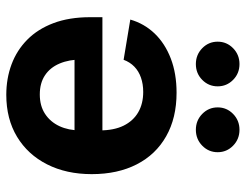

<svg xmlns="http://www.w3.org/2000/svg" viewBox="-108 -692 808 632"><g transform="rotate(90 296.0 -376.0)"><path d="M285.2 -553.2Q368.2 -553.2 428.5 -519Q488.8 -484.9 521 -422.1Q553.2 -359.4 553.2 -273.9Q553.2 -190.4 521 -127Q488.8 -63.5 430.2 -28.1Q371.6 7.3 292 7.3Q238.3 7.3 191.9 -10Q145.5 -27.3 110.6 -61.8Q75.7 -96.2 56.2 -147.9Q36.6 -199.7 36.6 -268.6V-309.1H494.1V-217.3H107.4L175.8 -241.7Q175.8 -199.7 189 -168.5Q202.1 -137.2 227.8 -120.1Q253.4 -103 291 -103Q328.6 -103 355 -120.4Q381.3 -137.7 395.3 -167.7Q409.2 -197.8 409.2 -235.8V-300.3Q409.2 -347.2 393.6 -378.9Q377.9 -410.6 349.6 -427Q321.3 -443.4 282.7 -443.4Q256.8 -443.4 235.6 -436Q214.4 -428.7 199.5 -414.3Q184.6 -399.9 176.8 -378.9L44.4 -400.9Q57.6 -446.8 90.3 -481Q123 -515.1 172.6 -534.2Q222.2 -553.2 285.2 -553.2ZM407.2 -616.7Q376.5 -616.7 355 -637.7Q333.5 -658.7 333.5 -688.5Q333.5 -718.3 355 -739.3Q376.5 -760.3 407.2 -760.3Q438 -760.3 459.5 -739.3Q481 -718.3 481 -688.5Q481 -658.7 459.5 -637.7Q438 -616.7 407.2 -616.7ZM190.9 -616.7Q160.2 -616.7 138.7 -637.7Q117.2 -658.7 117.2 -688.5Q117.2 -718.3 138.7 -739.3Q160.2 -760.3 190.9 -760.3Q221.7 -760.3 242.9 -739.3Q264.2 -718.3 264.2 -688.5Q264.2 -658.7 242.9 -637.7Q221.7 -616.7 190.9 -616.7Z"/></g></svg>

Font: Inter 16pt
Style: Bold
Weight: 700
Version: Version 4.001;git-66647c0bb